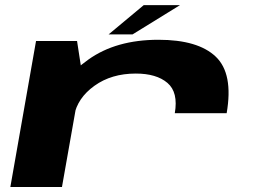

<svg xmlns="http://www.w3.org/2000/svg" viewBox="-20 -750 1036 770"><path d="M681 -296H889Q916.5 -455 845.2 -522.8Q774 -590.5 615.5 -590.5Q445 -590.5 334 -510.8Q223 -431 210 -354L277 -285.5Q290.5 -357 358.8 -406Q427 -455 524.5 -455Q607.5 -455 651.5 -417.5Q695.5 -380 681 -296ZM21.5 0H228.5L309 -455.5L289 -585.5H124.5ZM415.5 -612H511.5L702 -729.5H556.5Z"/></svg>

Font: Anybody ExtraExpanded
Style: Bold Italic
Weight: 700
Width: 8
Italic angle: -10°
Version: Version 1.113;gftools[0.9.25]